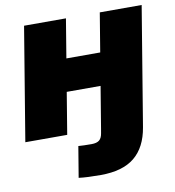

<svg xmlns="http://www.w3.org/2000/svg" viewBox="-82 -602 806 884"><g transform="rotate(-10 320.5 -160.0)"><path d="M317.9 209Q287.6 209 260.5 207.8Q233.4 206.5 215.3 204.1L239.3 59.6Q250.5 60.5 266.4 61Q282.2 61.5 300.8 61.5Q325.2 61.5 337.2 51.8Q349.1 42 352.5 20L356 0H551.8L547.4 26.4Q532.2 117.7 476.6 163.3Q420.9 209 317.9 209ZM471.2 -347.2 445.8 -195.3H172.4L197.8 -347.2ZM285.2 -529.3 197.8 0H2L89.4 -529.3ZM639.2 -529.3 551.8 0H356L443.4 -529.3Z"/></g></svg>

Font: Inter 24pt Black
Style: Italic
Weight: 900
Italic angle: -9.3988°
Designer: Rasmus Andersson
Foundry: rsms
Version: Version 4.001;git-66647c0bb